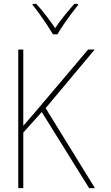

<svg xmlns="http://www.w3.org/2000/svg" viewBox="-20 -969 570 989"><path d="M74 0V-714H100V-321Q115 -339 128 -353.5Q141 -368 159 -389L434 -714H468L215 -412L469 0H439L195 -392L100 -286V0ZM253 -792Q240 -814 221.5 -842Q203 -870 183.5 -897Q164 -924 148 -943V-949H167Q192 -922 218 -888Q244 -854 264 -824Q284 -854 310 -886.5Q336 -919 363 -949H382V-943Q365 -922 345 -895Q325 -868 306.5 -841Q288 -814 276 -792Z"/></svg>

Font: Noto Sans Mono Condensed Thin
Style: Regular
Weight: 100
Width: 3
Designer: Monotype Design Team
Foundry: Monotype Imaging Inc.
Version: Version 2.014; ttfautohint (v1.8.4.7-5d5b)